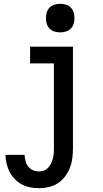

<svg xmlns="http://www.w3.org/2000/svg" viewBox="-20 -765 540 1008"><path d="M185 223Q161 223 138 218.5Q115 214 94.5 203Q74 192 57.5 175Q41 158 30.5 137.5Q20 117 14.5 94Q9 71 9 48H109Q110 64 114 80Q118 96 128 109Q138 122 153 128.5Q168 135 185 135Q198 135 211 130Q224 125 233 115.5Q242 106 248 93.5Q254 81 257.5 68Q261 55 262 41.5Q263 28 263 15V-432H138V-520H363V15Q363 41 359.5 67Q356 93 346.5 117Q337 141 321 162Q305 183 283.5 197Q262 211 236.5 217Q211 223 185 223ZM296 -595Q281 -595 266 -599.5Q251 -604 240.5 -614.5Q230 -625 225.5 -640Q221 -655 221 -670Q221 -685 225.5 -700Q230 -715 240.5 -725.5Q251 -736 266 -740.5Q281 -745 296 -745Q311 -745 326 -740.5Q341 -736 351.5 -725.5Q362 -715 366.5 -700Q371 -685 371 -670Q371 -655 366.5 -640Q362 -625 351.5 -614.5Q341 -604 326 -599.5Q311 -595 296 -595Z"/></svg>

Font: Iosevka Curly Semibold
Style: Regular
Weight: 600
Monospace: yes
Designer: Belleve Invis
Foundry: Belleve Invis
Version: Version 22.1.2; ttfautohint (v1.8.4)